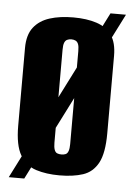

<svg xmlns="http://www.w3.org/2000/svg" viewBox="-50 -666 513 741"><g transform="rotate(5 206.5 -296.0)"><path d="M12 36 348 -628H408L72 36ZM206 12Q155 12 115.5 -0.5Q76 -13 53.5 -51Q31 -89 31 -165V-466Q31 -517 53.5 -546Q76 -575 115.5 -587.5Q155 -600 207 -600Q259 -600 297 -587.5Q335 -575 355.5 -546Q376 -517 376 -466V-166Q376 -89 355.5 -51Q335 -13 297 -0.5Q259 12 206 12ZM207 -69Q216 -69 223 -72Q230 -75 233.5 -85Q237 -95 237 -112V-472Q237 -490 233.5 -499Q230 -508 223 -511.5Q216 -515 207 -515Q197 -515 190 -511.5Q183 -508 179.5 -499Q176 -490 176 -472V-112Q176 -95 179.5 -85Q183 -75 190 -72Q197 -69 207 -69Z"/></g></svg>

Font: Alumni Sans Thin ExtraBold
Style: Regular
Weight: 800
Version: Version 1.018